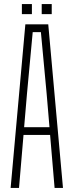

<svg xmlns="http://www.w3.org/2000/svg" viewBox="-20 -919 360 939"><path d="M32 0 104 -800H216L288 0H247L225 -259H95L73 0ZM98 -297H222L208 -462L180 -762H140L112 -461ZM184 -850V-899H233V-850ZM87 -850V-899H136V-850Z"/></svg>

Font: Big Shoulders Text SC Thin
Style: Regular
Weight: 100
Designer: Patric King
Foundry: XO Type Co
Version: Version 2.002